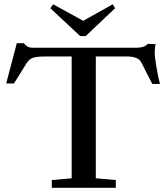

<svg xmlns="http://www.w3.org/2000/svg" viewBox="-20 -889 786 909"><path d="M359.4 -718.3 218.3 -850.1 231.4 -868.7 374 -790.5 513.7 -868.7 524.9 -850.1 385.7 -718.3ZM225.1 0V-36.6L319.3 -44.9V-621.6H194.3Q156.2 -621.6 137.2 -615.7Q118.2 -609.9 106.4 -590.3L45.9 -493.7H9.3L59.6 -684.6H93.3Q106.9 -663.1 134.3 -663.1H628.9Q663.1 -663.1 680.2 -681.6L717.3 -679.7Q712.4 -665.5 712.4 -634.3Q712.4 -621.6 720.5 -572.8Q728.5 -523.9 737.3 -491.7H700.7L648.9 -593.8Q634.8 -621.6 581.5 -621.6H433.6V-44.9L528.3 -36.6V0Z"/></svg>

Font: Elstob 8pt Medium
Style: Regular
Weight: 500
Designer: Peter S. Baker
Version: Version 1.015